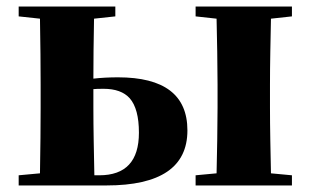

<svg xmlns="http://www.w3.org/2000/svg" viewBox="-20 -566 953 586"><path d="M283 -31Q404 -31 404 -161Q404 -234 376 -266Q350 -295 296 -295Q275 -295 265 -294V-238Q265 -190 266 -135Q267 -72 268 -31ZM267 -509Q265 -405 265 -326Q300 -330 340 -330Q552 -330 552 -168Q552 0 305 0H37V-31L102 -37Q104 -153 104 -238V-308Q104 -393 102 -509L37 -516V-546H332V-516ZM807 -509Q806 -468 805 -408Q804 -354 804 -308V-238Q804 -192 805 -138Q806 -78 807 -37L871 -31V0H577V-31L641 -37Q642 -78 643 -138Q644 -192 644 -238V-308Q644 -354 643 -408Q642 -468 641 -509L577 -516V-546H871V-516Z"/></svg>

Font: Source Han Serif SC Heavy
Style: Regular
Weight: 900
Designer: Ryoko NISHIZUKA  (kana & ideographs); Frank Grießhammer (Latin, Greek & Cyrillic); Wenlong ZHANG  (bopomofo); Sandoll Co
Foundry: Adobe Systems Incorporated
Version: Version 1.001 October 20, 2017